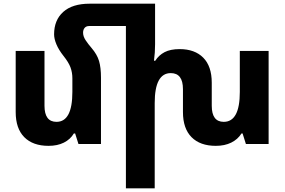

<svg xmlns="http://www.w3.org/2000/svg" viewBox="-20 -780 1542 1040"><path d="M527 -359V0H405L387 -57H380Q361 -25 326 -7.5Q291 10 243 10Q158 10 111.5 -37Q65 -84 65 -173V-504H221V-207Q221 -120 286 -120Q372 -120 372 -282V-356Q372 -387 362 -414.5Q352 -442 324 -477Q298 -510 285.5 -540Q273 -570 273 -594Q273 -671 322.5 -715.5Q372 -760 466 -760H820V-540Q820 -518 818.5 -495.5Q817 -473 814 -451H821Q840 -481 871.5 -497.5Q903 -514 953 -514Q1035 -514 1081 -467.5Q1127 -421 1127 -332V-207Q1127 -120 1192 -120Q1279 -120 1279 -282V-504H1435V0H1312L1294 -57H1288Q1268 -25 1232.5 -7.5Q1197 10 1149 10Q1064 10 1017.5 -37Q971 -84 971 -173V-297Q971 -384 905 -384Q818 -384 818 -222V240H662V-639H463Q447 -639 438.5 -629Q430 -619 430 -603Q430 -583 443.5 -562.5Q457 -542 476 -520Q506 -485 516.5 -449.5Q527 -414 527 -359Z"/></svg>

Font: Noto Sans Armenian SemiCondensed ExtraBold
Style: Regular
Weight: 800
Width: 4
Designer: Monotype Design Team
Foundry: Monotype Imaging Inc.
Version: Version 2.008; ttfautohint (v1.8.4.7-5d5b)